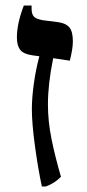

<svg xmlns="http://www.w3.org/2000/svg" viewBox="-20 -667 315 693"><path d="M172 -457Q153 -364 153 -290Q153 -229 166 -165Q179 -101 200 -29Q178 -6 146 6H131Q117 -60 106 -141Q95 -222 95 -273Q95 -313 102 -364Q109 -415 122 -464L99 -467Q64 -472 52.5 -487.5Q41 -503 41 -532Q41 -582 66 -647H94V-636Q94 -616 102.5 -607Q111 -598 135 -594L190 -587Q218 -583 230.5 -568Q243 -553 243 -518Q243 -491 232 -448Z"/></svg>

Font: Noto Serif Hebrew SemiBold
Style: Regular
Weight: 600
Designer: Monotype Design Team
Foundry: Monotype Imaging Inc.
Version: Version 1.000